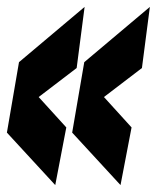

<svg xmlns="http://www.w3.org/2000/svg" viewBox="-26 -547 454 556"><path d="M134 -11 -6 -163 29 -367 219 -527 196 -350 86 -266 166 -178ZM323 -11 183 -163 218 -367 408 -527 385 -350 275 -266 355 -178Z"/></svg>

Font: Georama ExtraCondensed
Style: Bold Italic
Weight: 700
Width: 2
Italic angle: -9°
Designer: Jean-Baptiste Levee
Foundry: Production Type
Version: Version 1.000